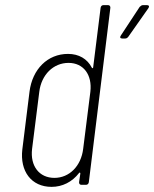

<svg xmlns="http://www.w3.org/2000/svg" viewBox="-20 -720 600 748"><path d="M338 -456C320 -491 287 -510 245 -510C165 -510 106 -450 95 -363L67 -138C57 -53 102 8 181 8C223 8 261 -11 288 -46C290 -49 293 -48 293 -44L288 -10C288 -4 291 0 297 0H315C321 0 325 -4 326 -10L410 -690C410 -696 407 -700 401 -700H383C377 -700 373 -696 372 -690L343 -458C343 -454 340 -453 338 -456ZM524 -693 451 -582C446 -575 448 -570 456 -570H468C473 -570 477 -573 480 -577L558 -688C563 -695 560 -700 553 -700H537C532 -700 528 -697 524 -693ZM192 -27C133 -27 97 -73 105 -140L133 -362C141 -429 188 -475 247 -475C305 -475 340 -429 332 -362L304 -140C296 -73 250 -27 192 -27Z"/></svg>

Font: Barlow Condensed ExtraLight
Style: Italic
Weight: 275
Width: 3
Italic angle: -7°
Designer: Jeremy Tribby
Foundry: Tribby Type
Version: Version 1.422;hotconv 1.0.109;makeotfexe 2.5.65596